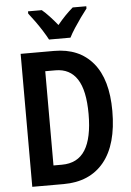

<svg xmlns="http://www.w3.org/2000/svg" viewBox="-61 -982 701 1027"><g transform="rotate(-5 289.0 -468.5)"><path d="M532 -367Q532 -187 455.5 -93.5Q379 0 238 0H70V-714H250Q384 -714 458 -625.5Q532 -537 532 -367ZM404 -362Q404 -489 364.5 -549.5Q325 -610 248 -610H193V-104H238Q323 -104 363.5 -168.5Q404 -233 404 -362ZM442 -937V-925Q427 -906 408 -879.5Q389 -853 371.5 -826Q354 -799 343 -777H228Q217 -798 200 -825Q183 -852 164 -878.5Q145 -905 129 -925V-937H203Q222 -921 243 -898.5Q264 -876 285 -850Q308 -878 327.5 -898Q347 -918 369 -937Z"/></g></svg>

Font: Avrile Sans Condensed SemiBold
Style: Regular
Weight: 600
Width: 3
Designer: Monotype Design Team
Foundry: Monotype Imaging Inc.
Version: Version 2.001;September 10, 2019;FontCreator 11.5.0.2425 64-